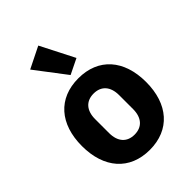

<svg xmlns="http://www.w3.org/2000/svg" viewBox="-238 -922 1041 1041"><g transform="rotate(-45 282.0 -402.0)"><path d="M265 -579 353 -622 254 -816 131 -755ZM282 12C436 12 528 -94 528 -263C528 -432 436 -537 282 -537C128 -537 36 -432 36 -263C36 -94 128 12 282 12ZM282 -105C224 -105 190 -143 190 -209V-316C190 -382 224 -420 282 -420C340 -420 374 -382 374 -316V-209C374 -143 340 -105 282 -105Z"/></g></svg>

Font: IBM Plex Devanagari
Style: Bold
Weight: 700
Designer: Mike Abbink, Paul van der Laan, Pieter van Rosmalen, Erin McLaughlin
Foundry: Bold Monday
Version: Version 1.0